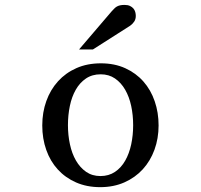

<svg xmlns="http://www.w3.org/2000/svg" viewBox="-20 -753 821 785"><path d="M524.4 -241.2Q524.4 -282.2 516.4 -319.8Q508.3 -357.4 491.7 -386.2Q475.1 -415 450.2 -432.1Q425.3 -449.2 391.6 -449.2Q356.9 -449.2 331.5 -432.1Q306.2 -415 289.8 -386.2Q273.4 -357.4 265.6 -319.8Q257.8 -282.2 257.8 -241.2Q257.8 -200.7 265.9 -163.1Q273.9 -125.5 290.5 -96.7Q307.1 -67.9 332 -50.5Q356.9 -33.2 390.6 -33.2Q424.8 -33.2 450.2 -50.3Q475.6 -67.4 491.9 -96.2Q508.3 -125 516.4 -162.6Q524.4 -200.2 524.4 -241.2ZM628.4 -240.2Q628.4 -187 611.6 -140.9Q594.7 -94.7 563.7 -60.8Q532.7 -26.9 488.5 -7.3Q444.3 12.2 389.6 12.2Q335 12.2 291 -7.1Q247.1 -26.4 216.3 -60.1Q185.5 -93.8 169.2 -139.9Q152.8 -186 152.8 -240.2Q152.8 -293.5 169.4 -339.8Q186 -386.2 217.3 -420.7Q248.5 -455.1 292.7 -474.6Q336.9 -494.1 392.6 -494.1Q448.2 -494.1 492.2 -474.1Q536.1 -454.1 566.4 -419.7Q596.7 -385.3 612.5 -339.1Q628.4 -293 628.4 -240.2ZM535.2 -688Q535.2 -674.3 528.6 -664.6Q522 -654.8 512.2 -647.9L359.9 -550.8H303.2L436 -706.1Q441.9 -712.4 446.8 -717.5Q451.7 -722.7 457.5 -726.1Q463.4 -729.5 470.9 -731.2Q478.5 -732.9 489.3 -732.9Q502.4 -732.9 511.2 -728.8Q520 -724.6 525.4 -718.3Q530.8 -711.9 533 -703.9Q535.2 -695.8 535.2 -688Z"/></svg>

Font: BabelStone Ogham Fixed
Style: Regular
Weight: 400
Monospace: yes
Designer: Andrew West
Foundry: BabelStone
Version: Version 2.02 March 14, 2022